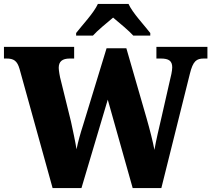

<svg xmlns="http://www.w3.org/2000/svg" viewBox="-26 -951 1069 971"><path d="M359 -784V-771H444C464 -794 517 -838 546 -862C574 -839 631 -791 648 -771H734V-784C705 -822 644 -886 624 -931H469C449 -886 388 -822 359 -784ZM73 -602 240 0H386L519 -447L645 0H790L934 -577C950 -643 968 -655 1005 -655H1023V-714H765V-655H787C828 -655 845 -643 845 -610C845 -594 838 -561 832 -539L792 -363C779 -307 762 -236 755 -193C747 -235 733 -291 715 -354L613 -707H513L395 -321C379 -271 369 -235 361 -196C355 -235 342 -294 333 -336L282 -543C276 -563 271 -597 271 -608C271 -640 289 -655 327 -655H349V-714H-6V-655H7C43 -655 61 -644 73 -602Z"/></svg>

Font: Noto Serif Ethiopic SemiCondensed Black
Style: Regular
Weight: 900
Width: 4
Designer: Monotype Design Team
Foundry: Monotype Imaging Inc.
Version: Version 2.102